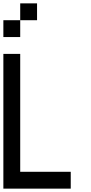

<svg xmlns="http://www.w3.org/2000/svg" viewBox="-20 -1120 540 1140"><path d="M0 0V-800H100V-100H400V0ZM100 -1100H200V-1000H100ZM0 -900V-1000H100V-900Z"/></svg>

Font: Galmuri9 Regular
Style: Regular
Weight: 400
Designer: Lee Minseo (quiple)
Version: Version 2.399;hotconv 1.1.1;makeotfexe 2.6.0 DEVELOPMENT